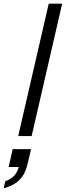

<svg xmlns="http://www.w3.org/2000/svg" viewBox="-86 -740 358 1044"><path d="M13 0 179 -720H252L86 0ZM-66 284 -57 245Q-27 235 -8.5 215Q10 195 17 164L44 168H-39L-17 71H83L63 155Q51 207 20 238Q-11 269 -66 284Z"/></svg>

Font: Instrument Sans SemiCondensed
Style: Italic
Weight: 400
Width: 4
Italic angle: -13°
Designer: Rodrigo Fuenzalida
Foundry: fragTYPE
Version: Version 1.000;gftools[0.9.28]